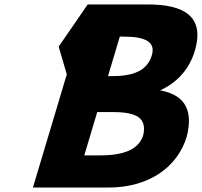

<svg xmlns="http://www.w3.org/2000/svg" viewBox="-20 -845 909 865"><path d="M375.1 -825 244.3 -635 280.9 -510 128.3 0H467.6C653.7 0 780.8 -94 821.5 -230C855 -363 799 -420 701.4 -438C782.2 -474 834.6 -539 857.4 -615C904.3 -772 808.2 -825 645.4 -825ZM466.5 -502 519.7 -680H537.9C637.1 -680 681.6 -655 664 -596C643.3 -527 582.6 -502 484.6 -502ZM359.7 -145 418 -340H489.4C596.2 -340 642 -313 625.6 -237C606.1 -172 538.8 -145 431.1 -145Z"/></svg>

Font: Hussar
Style: BdSuprExtOblThree
Weight: 700
Foundry: Cannot Into Space Fonts
Version: Version 2.00